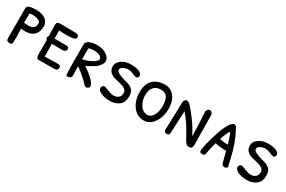

<svg xmlns="http://www.w3.org/2000/svg" viewBox="76 -1279 3128 2098"><g transform="rotate(30 1640.0 -230.0)"><path d="M45 -420V-44Q45 -21 54 -10.5Q63 0 89 0Q116 0 118 -23Q120 -63 120 -92Q120 -138 117 -201Q142 -197 169 -197Q232 -197 269 -225Q320 -264 320 -346Q320 -399 276.5 -430.5Q233 -462 161 -462Q47 -462 45 -420ZM154 -395Q178 -395 205 -388Q251 -376 253 -350V-341Q253 -298 224 -281Q203 -269 161 -269Q135 -269 113 -272V-314Q113 -367 115 -391Q141 -395 154 -395Z M591 -224Q613 -224 624 -224.5Q635 -225 640 -225Q652 -227 662 -238Q672 -249 672 -261Q672 -285 641 -289Q514 -289 488 -290Q487 -297 487 -391Q525 -388 561 -388Q660 -388 686 -402Q698 -410 698 -429Q698 -454 666 -459H665L490 -462H462Q417 -461 417 -424Q417 -360 420 -282Q409 -271 409 -258Q409 -243 422 -236V-70Q422 -38 428 -19Q434 0 459 0L655 -2Q694 -2 694 -44Q694 -66 665 -69L492 -66Q493 -67 493 -94L491 -225Z M861 -157Q902 -129 954 -84Q1005 -39 1018 -22Q1036 0 1051 0Q1055 0 1064 -3Q1088 -11 1088 -33Q1088 -64 1039 -112Q988 -160 927 -199Q935 -200 976 -223Q1017 -246 1037 -260Q1060 -277 1078.5 -304Q1097 -331 1097 -352Q1097 -398 1048 -429Q999 -461 935 -461Q870 -461 832 -443Q794 -425 794 -393Q794 -61 798 -20Q798 0 820 0Q837 0 851 -11Q865 -22 865 -37V-38Q862 -128 861 -157ZM862 -384Q898 -393 936 -393Q972 -393 1000.5 -378.5Q1029 -364 1029 -339Q1026 -311 960 -278Q893 -246 861 -246Q861 -352 862 -384Z M1355 -463Q1285 -463 1238 -429Q1190 -396 1190 -349Q1190 -303 1216 -277Q1240 -253 1278 -242L1315 -233Q1357 -224 1381.5 -215.5Q1406 -207 1423 -191Q1440 -175 1440 -148Q1440 -114 1416.5 -93Q1393 -72 1351 -72Q1326 -72 1233 -109Q1227 -111 1224 -111Q1211 -111 1201 -99.5Q1191 -88 1191 -74Q1191 -43 1238 -22Q1285 -1 1350 -1Q1416 -1 1463 -36Q1511 -72 1511 -145Q1511 -176 1503.5 -198.5Q1496 -221 1487 -229Q1477 -239 1462 -249Q1447 -261 1393 -275Q1338 -289 1303 -306Q1265 -324 1265 -347Q1265 -370 1296 -385Q1327 -401 1356 -401Q1387 -401 1420 -385Q1455 -369 1471 -369Q1480 -369 1488 -377Q1497 -386 1497 -399Q1497 -428 1460 -445.5Q1423 -463 1355 -463Z M1585 -249Q1585 -146 1638 -73Q1691 -1 1775 -1Q1853 -1 1902 -73Q1952 -146 1952 -244Q1952 -342 1907 -399.5Q1862 -457 1787 -457Q1692 -457 1638.5 -404Q1585 -351 1585 -249ZM1688 -130Q1654 -185 1654 -251Q1654 -317 1686 -352.5Q1718 -388 1776 -388Q1833 -388 1856.5 -351.5Q1880 -315 1880 -233Q1880 -152 1840 -103Q1816 -74 1782 -74Q1723 -74 1688 -130Z M2274 -74Q2277 -69 2286 -52Q2295 -35 2312 -14Q2326 3 2351 3Q2393 3 2393 -49L2388 -421Q2388 -438 2377 -449.5Q2366 -461 2353 -461Q2320 -461 2312 -423V-415L2317 -333Q2323 -240 2324 -117Q2274 -222 2180 -338Q2141 -388 2120 -407.5Q2099 -427 2084 -427Q2056 -427 2048 -400Q2043 -379 2043 -342V-309L2035 -29Q2036 -16 2045.5 -7.5Q2055 1 2067 1Q2098 1 2102 -26Q2103 -30 2103 -47L2104 -69L2115 -312Q2198 -218 2274 -74Z M2584 -179Q2638 -165 2725 -165L2760 -28Q2767 0 2800 0Q2813 0 2822 -8Q2831 -16 2831 -28Q2804 -145 2785 -212Q2765 -283 2732 -355Q2699 -426 2689 -442Q2677 -461 2661 -461Q2630 -461 2599 -406Q2565 -347 2541 -268Q2483 -88 2483 -28Q2483 -2 2514 -2Q2546 -2 2550 -27Q2555 -73 2584 -179ZM2708 -232Q2648 -232 2604 -244Q2625 -314 2658 -369Q2687 -308 2708 -232Z M3085 -463Q3015 -463 2968 -429Q2920 -396 2920 -349Q2920 -303 2946 -277Q2970 -253 3008 -242L3045 -233Q3087 -224 3111.5 -215.5Q3136 -207 3153 -191Q3170 -175 3170 -148Q3170 -114 3146.5 -93Q3123 -72 3081 -72Q3056 -72 2963 -109Q2957 -111 2954 -111Q2941 -111 2931 -99.5Q2921 -88 2921 -74Q2921 -43 2968 -22Q3015 -1 3080 -1Q3146 -1 3193 -36Q3241 -72 3241 -145Q3241 -176 3233.5 -198.5Q3226 -221 3217 -229Q3207 -239 3192 -249Q3177 -261 3123 -275Q3068 -289 3033 -306Q2995 -324 2995 -347Q2995 -370 3026 -385Q3057 -401 3086 -401Q3117 -401 3150 -385Q3185 -369 3201 -369Q3210 -369 3218 -377Q3227 -386 3227 -399Q3227 -428 3190 -445.5Q3153 -463 3085 -463Z"/></g></svg>

Font: Patrick Hand SC
Style: Regular
Weight: 400
Designer: Patrick Wagesreiter
Foundry: Patrick Wagesreiter
Version: Version 2.001; ttfautohint (v1.8.2)